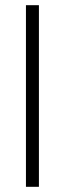

<svg xmlns="http://www.w3.org/2000/svg" viewBox="-20 -720 250 740"><path d="M80 0V-700H130V0Z"/></svg>

Font: Mach ExtraLight
Style: Regular
Weight: 250
Version: Version 1.002